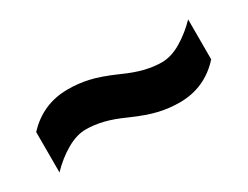

<svg xmlns="http://www.w3.org/2000/svg" viewBox="-33 -587 607 470"><g transform="rotate(-30 270.5 -352.5)"><path d="M254 -301Q221 -316 196 -322Q171 -328 148 -328Q122 -328 93.5 -311.5Q65 -295 40 -269V-383Q88 -435 159 -435Q189 -435 217.5 -428.5Q246 -422 287 -404Q320 -389 345 -383Q370 -377 392 -377Q419 -377 447.5 -394Q476 -411 500 -436V-323Q452 -270 381 -270Q352 -270 323.5 -276.5Q295 -283 254 -301Z"/></g></svg>

Font: Noto Sans Lao UI SemCond
Style: Bold
Weight: 700
Width: 4
Designer: Monotype Design Team
Foundry: Monotype Imaging Inc.
Version: Version 2.000; ttfautohint (v1.8.4.7-5d5b)